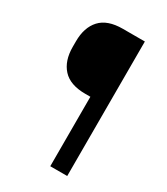

<svg xmlns="http://www.w3.org/2000/svg" viewBox="-163 -714 689 790"><g transform="rotate(30 181.5 -319.5)"><path d="M183 -330Q110.5 -330 76 -367.8Q41.5 -405.5 41.5 -471.5V-497.5Q41.5 -564 76 -601.5Q110.5 -639 183 -639H227.5L228 -330ZM287.5 0H207V-639H287.5Z"/></g></svg>

Font: Anek Odia Medium
Style: Regular
Weight: 400
Version: Version 1.003